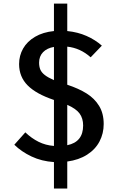

<svg xmlns="http://www.w3.org/2000/svg" viewBox="-20 -893 655 1073"><path d="M355.9 -719.5Q414.4 -713.8 463.6 -692.1Q512.8 -670.3 549.2 -637.9L486.7 -572.8Q428.7 -624.6 355.9 -632.3V-419.5Q419.5 -398.5 463.8 -370.8Q508.2 -343.1 533.8 -301.3Q559.5 -259.5 559.5 -200Q559.5 -147.2 536.2 -102.6Q512.8 -57.9 466.7 -28.5Q420.5 1 355.9 9.7V160.5H281.5V12.8Q212.3 8.2 156.2 -18.5Q100 -45.1 60 -84.1L121.5 -153.3Q156.4 -120 195.6 -100.5Q234.9 -81 281.5 -77.4V-334.4Q182.1 -367.7 134.4 -415.9Q86.7 -464.1 86.7 -534.9Q86.7 -582.1 109.2 -621.8Q131.8 -661.5 175.9 -687.4Q220 -713.3 281.5 -719.5V-872.8H355.9ZM281.5 -630.8Q242.6 -624.1 220.5 -601.3Q198.5 -578.5 198.5 -543.1Q198.5 -520.5 205.4 -504.1Q212.3 -487.7 230.5 -473.6Q248.7 -459.5 281.5 -445.1ZM355.9 -81.5Q444.6 -99.5 444.6 -191.8Q444.6 -231.3 424.9 -258.5Q405.1 -285.6 355.9 -307.2Z"/></svg>

Font: Fira Code Fixed Medium
Style: Regular
Weight: 500
Monospace: yes
Designer: Carrois Corporate, Edenspiekermann AG, Nikita Prokopov
Foundry: Carrois Corporate, Edenspiekermann AG, Nikita Prokopov
Version: Version 5.002